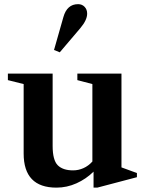

<svg xmlns="http://www.w3.org/2000/svg" viewBox="-20 -870 682 901"><path d="M245 10.5Q91 10.5 91 -149.5V-475.5L17 -494V-524.5H227V-185.5Q227 -118.5 251 -94.5Q275 -70.5 323 -70.5Q348 -70.5 371.2 -80.8Q394.5 -91 413.5 -112V-475.5L343 -494V-524.5H550V-84.5L622.5 -58V-38.5L436.5 10.5H419V-64.5Q384 -30 339 -9.8Q294 10.5 245 10.5ZM260.5 -624.5 233.5 -635.5 277.5 -790Q294.5 -850.5 346.5 -850.5Q365 -850.5 377 -838Q389 -825.5 389 -806Q389 -776 357 -738Z"/></svg>

Font: Libre Caslon Text SemiBold
Style: Regular
Weight: 600
Designer: Pablo Impallari, Rodrigo Fuenzalida, Katja Schimmel
Foundry: Pablo Impallari, Rodrigo Fuenzalida
Version: Version 2.000